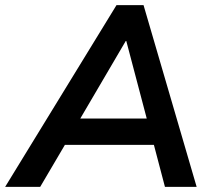

<svg xmlns="http://www.w3.org/2000/svg" viewBox="-58 -725 822 745"><path d="M-38 0 394 -705H499L705 0H582L532 -190L572 -163H158L208 -187L98 0ZM430 -566 240 -242 218 -265H545L518 -240L432 -566Z"/></svg>

Font: Nunito Sans 12pt ExtraLight
Style: Italic
Weight: 200
Italic angle: -9°
Designer: Vernon Adams
Foundry: Vernon Adams
Version: Version 3.101;gftools[0.9.27]